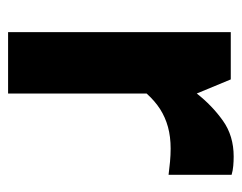

<svg xmlns="http://www.w3.org/2000/svg" viewBox="-80 -504 584 463"><g transform="rotate(90 211.5 -272.0)"><path d="M57 0V-537H171L205 -455Q234 -492 270.5 -518Q307 -544 357 -544Q368 -544 379.5 -543Q391 -542 401 -539V-387Q386 -389 369.5 -390.5Q353 -392 338 -392Q309 -392 285.5 -385.5Q262 -379 242.5 -366.5Q223 -354 205 -334V0Z"/></g></svg>

Font: Exo Thin
Style: Bold
Weight: 700
Version: Version 2.000